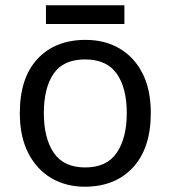

<svg xmlns="http://www.w3.org/2000/svg" viewBox="-20 -697 645 727"><path d="M551 -269Q551 -136 483.5 -63Q416 10 301 10Q230 10 174.5 -22.5Q119 -55 87 -117.5Q55 -180 55 -269Q55 -402 122 -474Q189 -546 304 -546Q377 -546 432.5 -513.5Q488 -481 519.5 -419.5Q551 -358 551 -269ZM146 -269Q146 -174 183.5 -118.5Q221 -63 303 -63Q384 -63 422 -118.5Q460 -174 460 -269Q460 -364 422 -418Q384 -472 302 -472Q220 -472 183 -418Q146 -364 146 -269ZM451 -677V-606H154V-677Z"/></svg>

Font: Noto Sans IKEA
Style: Regular
Weight: 400
Designer: Monotype Design Team
Foundry: Monotype Imaging Inc.
Version: Version 2.001